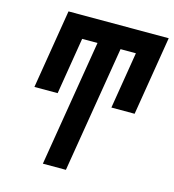

<svg xmlns="http://www.w3.org/2000/svg" viewBox="-109 -826 831 918"><g transform="rotate(15 306.5 -367.5)"><path d="M301 0H187L290 -625H214L168 -344H53L117 -735H613L549 -344H434L480 -625H404Z"/></g></svg>

Font: Iosevka Extrabold Extended
Style: Italic
Weight: 800
Width: 7
Italic angle: -9°
Monospace: yes
Designer: Belleve Invis
Foundry: Belleve Invis
Version: Version 32.5.0; ttfautohint (v1.8.4)